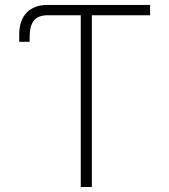

<svg xmlns="http://www.w3.org/2000/svg" viewBox="-20 -747 676 767"><path d="M579.5 -727.3H169.4C98 -727.3 57.2 -683.9 56.8 -611.2V-579.9H98.4V-597.7C98.4 -655.9 117.5 -686.1 170.5 -686.1H302.6V0H346.9V-686.1H579.5Z"/></svg>

Font: Karasuma Gothic
Style: Thin
Weight: 200
Designer: Rasmus Andersson / Ryoko Ishizuka
Foundry: rsms
Version: Version 1.00